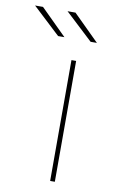

<svg xmlns="http://www.w3.org/2000/svg" viewBox="-159 -763 492 809"><g transform="rotate(10 87.0 -358.5)"><path d="M115 -517H135V0H115ZM63 -717H97L208 -607H181ZM-76 -717H-42L69 -607H42Z"/></g></svg>

Font: Montserrat
Style: Regular
Weight: 400
Designer: Julieta Ulanovsky
Foundry: Julieta Ulanovsky
Version: Version 8.000